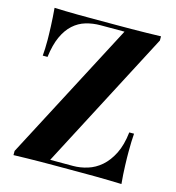

<svg xmlns="http://www.w3.org/2000/svg" viewBox="-106 -798 814 889"><g transform="rotate(15 301.0 -354.0)"><path d="M209 -22.9H318.8Q353 -22.9 387.7 -33.7Q422.4 -44.4 451.7 -69.8Q481 -95.2 502 -137Q522.9 -178.7 529.8 -240.2H552.7Q551.3 -223.1 550.5 -200.7Q549.8 -178.2 549.8 -151.9Q549.8 -140.6 550 -124Q550.3 -107.4 551 -87.4Q551.8 -67.4 553 -44.9Q554.2 -22.5 556.6 0Q528.8 -1 496.6 -1.7Q464.4 -2.4 431.4 -2.7Q398.4 -2.9 366.7 -2.9Q335 -2.9 307.6 -2.9Q275.4 -2.9 241 -2.9Q206.5 -2.9 172.1 -2.7Q137.7 -2.4 104 -1.7Q70.3 -1 39.1 0V-20L387.7 -685.1H273.4Q236.3 -685.1 203.1 -675.3Q169.9 -665.5 143.6 -641.8Q117.2 -618.2 99.1 -578.6Q81.1 -539.1 73.7 -480H50.8Q52.2 -494.1 53 -513.9Q53.7 -533.7 53.7 -556.2Q53.7 -567.4 53.2 -584Q52.7 -600.6 52 -620.6Q51.3 -640.6 49.8 -662.8Q48.3 -685.1 46.4 -708Q71.3 -707 100.3 -706.3Q129.4 -705.6 159.2 -705.3Q189 -705.1 217.8 -705.1Q246.6 -705.1 271.5 -705.1Q305.2 -705.1 341.8 -705.1Q378.4 -705.1 415.3 -705.3Q452.1 -705.6 488 -706.3Q523.9 -707 556.6 -708V-688Z"/></g></svg>

Font: SVN-Playfair Display
Style: Bold
Weight: 700
Designer: Claus Eggers Sørensen
Foundry: Claus Eggers Sørensen
Version: Version 1.004;PS 001.004;hotconv 1.0.70;makeotf.lib2.5.58329